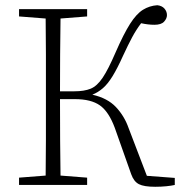

<svg xmlns="http://www.w3.org/2000/svg" viewBox="-20 -709 698 736"><path d="M483 -41 420 -219Q397 -281 363 -305Q329 -329 267 -329H210Q210 -242 210.5 -171.5Q211 -101 212 -36L314 -28V0H53V-28L155 -36Q156 -104 156 -172.5Q156 -241 156 -310V-364Q156 -433 156 -501.5Q156 -570 155 -638L53 -646V-674H314V-646L212 -638Q211 -570 210.5 -500Q210 -430 210 -359H265Q303 -359 327.5 -369Q352 -379 373.5 -411Q395 -443 423 -508Q454 -579 478.5 -617.5Q503 -656 528 -671.5Q553 -687 583 -689Q601 -687 610.5 -676Q620 -665 620 -651Q620 -638 609 -626Q598 -614 572 -614Q548 -614 521 -620Q502 -595 486.5 -566Q471 -537 452 -496Q430 -447 411.5 -417Q393 -387 374.5 -371Q356 -355 334 -346Q392 -333 424.5 -298.5Q457 -264 473 -218L543 -35L650 -27V0Q637 3 617 5Q597 7 575 7Q532 7 512.5 -3Q493 -13 483 -41Z"/></svg>

Font: Source Serif Pro Light
Style: Regular
Weight: 300
Designer: Frank Grießhammer
Foundry: Adobe Systems Incorporated
Version: Version 3.001;hotconv 1.0.111;makeotfexe 2.5.65597